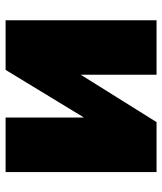

<svg xmlns="http://www.w3.org/2000/svg" viewBox="32 -598 566 669"><g transform="rotate(-90 314.5 -263.0)"><path d="M50 0V-526H240V-253L406 -526H579V0H389V-264L224 0Z"/></g></svg>

Font: Raleway Black
Style: Regular
Weight: 900
Designer: Matt McInerney, Pablo Impallari, Rodrigo Fuenzalida
Foundry: Matt McInerney, Pablo Impallari, Rodrigo Fuenzalida
Version: Version 4.026